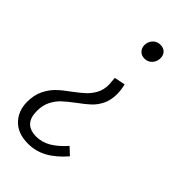

<svg xmlns="http://www.w3.org/2000/svg" viewBox="-232 -567 834 834"><g transform="rotate(45 185.5 -149.5)"><path d="M267 -464Q267 -443 253.5 -428Q240 -413 219 -413Q200 -413 188.5 -425Q177 -437 177 -454Q177 -475 190.5 -490Q204 -505 226 -505Q245 -505 256 -493.5Q267 -482 267 -464ZM-9 80Q-9 38 6 7.5Q21 -23 42 -43.5Q63 -64 98 -89Q129 -112 147 -129Q165 -146 177.5 -169.5Q190 -193 190 -224Q190 -230 187 -263L237 -273Q244 -245 244 -221Q244 -183 230.5 -155.5Q217 -128 197 -109.5Q177 -91 144 -67Q112 -43 93.5 -25.5Q75 -8 62 17.5Q49 43 49 78Q49 159 126 159Q161 159 192.5 140.5Q224 122 257 85L290 116Q250 162 209.5 184Q169 206 122 206Q60 206 25.5 170.5Q-9 135 -9 80Z"/></g></svg>

Font: Fira Sans Extra Condensed Light
Style: Italic
Weight: 300
Width: 3
Italic angle: -8°
Designer: Carrois Corporate & Edenspiekermann AG
Foundry: Carrois Corporate GbR & Edenspiekermann AG
Version: Version 4.203